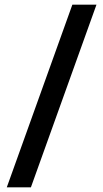

<svg xmlns="http://www.w3.org/2000/svg" viewBox="-20 -760 441 820"><path d="M9 40H112L392 -740H289Z"/></svg>

Font: MV Cash Medium
Style: Regular
Weight: 500
Designer: Rodrigo Fuenzalida
Foundry: fragTYPE
Version: Version 1.100;Glyphs 3.1.2 (3151)